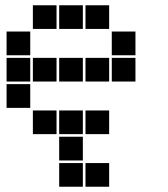

<svg xmlns="http://www.w3.org/2000/svg" viewBox="-20 -515 640 730"><path d="M106 -495Q105 -495 105 -495Q105 -495 105 -494V-406Q105 -405 105 -405Q105 -405 106 -405H194Q195 -405 195 -405Q195 -405 195 -406V-494Q195 -495 195 -495Q195 -495 194 -495ZM206 -495Q205 -495 205 -495Q205 -495 205 -494V-406Q205 -405 205 -405Q205 -405 206 -405H294Q295 -405 295 -405Q295 -405 295 -406V-494Q295 -495 295 -495Q295 -495 294 -495ZM306 -495Q305 -495 305 -495Q305 -495 305 -494V-406Q305 -405 305 -405Q305 -405 306 -405H394Q395 -405 395 -405Q395 -405 395 -406V-494Q395 -495 395 -495Q395 -495 394 -495ZM6 -395Q5 -395 5 -395Q5 -395 5 -394V-306Q5 -305 5 -305Q5 -305 6 -305H94Q95 -305 95 -305Q95 -305 95 -306V-394Q95 -395 95 -395Q95 -395 94 -395ZM406 -395Q405 -395 405 -395Q405 -395 405 -394V-306Q405 -305 405 -305Q405 -305 406 -305H494Q495 -305 495 -305Q495 -305 495 -306V-394Q495 -395 495 -395Q495 -395 494 -395ZM6 -295Q5 -295 5 -295Q5 -295 5 -294V-206Q5 -205 5 -205Q5 -205 6 -205H94Q95 -205 95 -205Q95 -205 95 -206V-294Q95 -295 95 -295Q95 -295 94 -295ZM106 -295Q105 -295 105 -295Q105 -295 105 -294V-206Q105 -205 105 -205Q105 -205 106 -205H194Q195 -205 195 -205Q195 -205 195 -206V-294Q195 -295 195 -295Q195 -295 194 -295ZM206 -295Q205 -295 205 -295Q205 -295 205 -294V-206Q205 -205 205 -205Q205 -205 206 -205H294Q295 -205 295 -205Q295 -205 295 -206V-294Q295 -295 295 -295Q295 -295 294 -295ZM306 -295Q305 -295 305 -295Q305 -295 305 -294V-206Q305 -205 305 -205Q305 -205 306 -205H394Q395 -205 395 -205Q395 -205 395 -206V-294Q395 -295 395 -295Q395 -295 394 -295ZM406 -295Q405 -295 405 -295Q405 -295 405 -294V-206Q405 -205 405 -205Q405 -205 406 -205H494Q495 -205 495 -205Q495 -205 495 -206V-294Q495 -295 495 -295Q495 -295 494 -295ZM6 -195Q5 -195 5 -195Q5 -195 5 -194V-106Q5 -105 5 -105Q5 -105 6 -105H94Q95 -105 95 -105Q95 -105 95 -106V-194Q95 -195 95 -195Q95 -195 94 -195ZM106 -95Q105 -95 105 -95Q105 -95 105 -94V-6Q105 -5 105 -5Q105 -5 106 -5H194Q195 -5 195 -5Q195 -5 195 -6V-94Q195 -95 195 -95Q195 -95 194 -95ZM206 -95Q205 -95 205 -95Q205 -95 205 -94V-6Q205 -5 205 -5Q205 -5 206 -5H294Q295 -5 295 -5Q295 -5 295 -6V-94Q295 -95 295 -95Q295 -95 294 -95ZM306 -95Q305 -95 305 -95Q305 -95 305 -94V-6Q305 -5 305 -5Q305 -5 306 -5H394Q395 -5 395 -5Q395 -5 395 -6V-94Q395 -95 395 -95Q395 -95 394 -95ZM206 5Q205 5 205 5Q205 5 205 6V94Q205 95 205 95Q205 95 206 95H294Q295 95 295 95Q295 95 295 94V6Q295 5 295 5Q295 5 294 5ZM206 105Q205 105 205 105Q205 105 205 106V194Q205 195 205 195Q205 195 206 195H294Q295 195 295 195Q295 195 295 194V106Q295 105 295 105Q295 105 294 105ZM306 105Q305 105 305 105Q305 105 305 106V194Q305 195 305 195Q305 195 306 195H394Q395 195 395 195Q395 195 395 194V106Q395 105 395 105Q395 105 394 105Z"/></svg>

Font: Doto Black
Style: Regular
Weight: 900
Version: Version 1.000